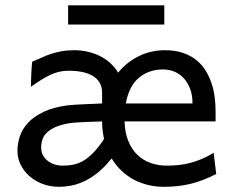

<svg xmlns="http://www.w3.org/2000/svg" viewBox="-20 -699 892 731"><path d="M712.9 -305.2Q712.9 -336.4 703.9 -360.6Q694.8 -384.8 679.4 -401.4Q664.1 -418 643.8 -426.3Q623.5 -434.6 600.6 -434.6Q546.9 -434.6 509 -403.1Q471.2 -371.6 459 -305.2ZM376 -170.9Q372.6 -186 370.6 -202.6Q368.7 -219.2 368.7 -236.8Q359.4 -236.3 342.8 -235.8Q326.2 -235.4 307.6 -234.6Q289.1 -233.9 271.2 -232.7Q253.4 -231.4 241.7 -229.5Q210.9 -224.1 190.9 -215.1Q170.9 -206.1 158.7 -194.3Q146.5 -182.6 141.6 -168Q136.7 -153.3 136.7 -136.7Q136.7 -122.1 142.8 -109.6Q148.9 -97.2 159.9 -88.1Q170.9 -79.1 186 -73.7Q201.2 -68.4 219.7 -68.4Q238.3 -68.4 256.3 -71.5Q274.4 -74.7 292.5 -84.2Q310.5 -93.8 329.3 -111.6Q348.1 -129.4 368.7 -158.7Q371.1 -161.6 372.6 -164.3Q374 -167 376 -170.9ZM454.1 -236.8Q455.6 -193.8 468.5 -162.1Q481.4 -130.4 502.9 -109.6Q524.4 -88.9 553.2 -78.6Q582 -68.4 615.2 -68.4Q638.7 -68.4 661.1 -70.8Q683.6 -73.2 705.6 -79.1Q727.5 -85 749.3 -94.2Q771 -103.5 793.5 -117.2L803.2 -36.6Q777.3 -23.4 753.4 -14.2Q729.5 -4.9 705.3 1Q681.2 6.8 656.2 9.5Q631.3 12.2 603 12.2Q572.8 12.2 544.2 5.4Q515.6 -1.5 490 -14.9Q464.4 -28.3 442.9 -48.6Q421.4 -68.8 405.3 -95.7Q399.9 -89.4 394.3 -83.3Q388.7 -77.1 383.3 -70.8Q361.8 -47.9 339.6 -32Q317.4 -16.1 295.2 -6.3Q272.9 3.4 250.2 7.8Q227.5 12.2 205.1 12.2Q170.4 12.2 141.4 1Q112.3 -10.3 91.3 -29.1Q70.3 -47.9 58.3 -72.5Q46.4 -97.2 46.4 -124.5Q46.4 -152.3 55.7 -180.2Q64.9 -208 86.9 -231.7Q108.9 -255.4 145.5 -272.9Q182.1 -290.5 236.8 -297.9Q249.5 -299.3 268.8 -300.5Q288.1 -301.8 307.9 -302.5Q327.6 -303.2 344.5 -304Q361.3 -304.7 368.7 -305.2V-346.7Q368.7 -368.7 359.1 -384.5Q349.6 -400.4 332.8 -410.4Q315.9 -420.4 292.5 -425Q269 -429.7 241.7 -429.7Q222.2 -429.7 205.3 -425.8Q188.5 -421.9 171.6 -414.1Q154.8 -406.2 137 -395Q119.1 -383.8 97.7 -368.7Q97.7 -376.5 98.1 -389.4Q98.6 -402.3 99.1 -416.3Q99.6 -430.2 100.6 -443.1Q101.6 -456.1 102.5 -463.9Q121.6 -471.7 138.7 -479.7Q155.8 -487.8 174.3 -493.9Q192.9 -500 214.4 -503.9Q235.8 -507.8 263.7 -507.8Q288.6 -507.8 312.7 -502.4Q336.9 -497.1 358.6 -486.6Q380.4 -476.1 398.7 -460Q417 -443.8 429.7 -422.4Q462.9 -462.9 508.8 -485.4Q554.7 -507.8 607.9 -507.8Q645.5 -507.8 674.6 -498.3Q703.6 -488.8 725.1 -472.2Q746.6 -455.6 761 -433.1Q775.4 -410.6 784.4 -384.8Q793.5 -358.9 797.1 -331.1Q800.8 -303.2 800.8 -275.9V-236.8ZM239.3 -678.7H605.5V-605.5H239.3Z"/></svg>

Font: Andika Phon
Style: Regular
Weight: 400
Designer: Victor Gaultney, Annie Olsen, Julie Remington, Don Collingsworth, Eric Hays, Becca Hirsbrunner
Foundry: SIL International
Version: Version 5.000